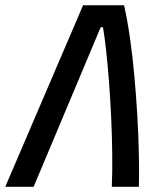

<svg xmlns="http://www.w3.org/2000/svg" viewBox="-28 -714 634 734"><path d="M-7.8 0 289.6 -693.8H446.3Q459 -637.7 469 -567.9Q479 -498 485.8 -421.9Q492.7 -345.7 497.1 -269.8Q501.5 -193.8 502.9 -124.5Q504.4 -55.2 502.9 0H399.4Q401.9 -54.2 401.1 -121.6Q400.4 -189 397.2 -260.3Q394 -331.5 388.9 -398.9Q383.8 -466.3 377.7 -521.2Q371.6 -576.2 365.7 -609.9H356.9L100.6 0Z"/></svg>

Font: Cascadia Code NF
Style: Italic
Weight: 400
Italic angle: -10°
Monospace: yes
Designer: Aaron Bell
Foundry: Saja Typeworks
Version: Version 2404.023; ttfautohint (v1.8.4)